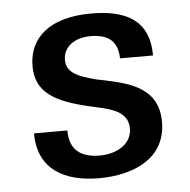

<svg xmlns="http://www.w3.org/2000/svg" viewBox="-44 -556 608 614"><g transform="rotate(-5 260.5 -249.5)"><path d="M55 -147C55 -32 138 14 250 14C363 14 466 -32 466 -148C466 -258 373 -280 291 -297L271 -301C201 -318 174 -336 174 -372C174 -416 213 -441 262 -441C319 -441 349 -417 350 -362H456C456 -479 377 -513 270 -513C139 -513 69 -454 69 -361C69 -277 130 -243 239 -218L265 -212C312 -202 362 -188 362 -136C362 -86 313 -58 259 -58C196 -58 162 -86 162 -147Z"/></g></svg>

Font: Perun Medium
Style: Regular
Weight: 500
Foundry: Copyright (c) Stefan Peev, Context Ltd, 2016
Version: Version 1.089